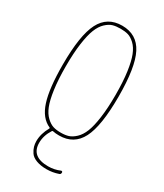

<svg xmlns="http://www.w3.org/2000/svg" viewBox="-234 -828 968 1136"><g transform="rotate(30 250.0 -260.0)"><path d="M302.2 -713.4Q280.3 -719.7 250 -719.7Q219.7 -719.7 197.8 -713.4Q175.8 -707 152.3 -685.1Q128.9 -663.1 113.8 -625Q98.6 -586.9 89.4 -521.5Q80.1 -456.1 80.1 -365.2Q80.1 -274.4 89.4 -208.5Q98.6 -142.6 113.8 -105Q128.9 -67.4 152.3 -45.4Q175.8 -23.4 197.8 -16.6Q219.7 -9.8 250 -9.8Q280.3 -9.8 302.2 -16.6Q324.2 -23.4 347.7 -45.4Q371.1 -67.4 386.2 -105Q401.4 -142.6 410.6 -208.5Q419.9 -274.4 419.9 -365.2Q419.9 -456.1 410.6 -521.5Q401.4 -586.9 386.2 -625Q371.1 -663.1 347.7 -685.1Q324.2 -707 302.2 -713.4ZM178.7 -2.9Q115.2 -30.3 87.4 -116.7Q59.6 -203.1 59.6 -365.2Q59.6 -565.4 104.5 -652.8Q149.4 -740.2 250 -740.2Q350.6 -740.2 395.5 -652.8Q440.4 -565.4 440.4 -365.2Q440.4 -165 395.5 -77.6Q350.6 9.8 250 9.8Q224.6 9.8 208 5.9Q203.1 3.9 200.2 8.8Q169.9 55.7 169.9 105.5Q169.9 200.2 285.2 200.2Q327.1 200.2 365.2 183.6Q369.1 182.6 372.1 184.6Q375 186.5 375 191.4Q375 203.1 365.2 206.1Q326.2 219.7 285.2 219.7Q244.1 219.7 214.8 208.5Q185.5 197.3 172.9 178.2Q160.2 159.2 155.3 141.6Q150.4 124 150.4 105.5Q150.4 54.7 179.7 2.9Q181.6 -1 178.7 -2.9Z"/></g></svg>

Font: Rounded-X Mgen+ 1mn thin
Style: Regular
Weight: 100
Designer: [Source Han Sans]
Ryoko NISHIZUKA  (kana & ideographs); Paul D. Hunt (Latin, Greek & Cyrillic); Wenlong ZHANG  (bopomofo
Version: Version 1.059.20150602